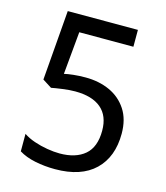

<svg xmlns="http://www.w3.org/2000/svg" viewBox="-109 -797 769 891"><g transform="rotate(15 275.5 -352.0)"><path d="M238 10Q188 10 142 0.5Q96 -9 64 -29V-113Q86 -98 116.5 -87.5Q147 -77 180 -71.5Q213 -66 240 -66Q317 -66 360.5 -103Q404 -140 404 -219Q404 -290 361 -326.5Q318 -363 236 -363Q210 -363 176.5 -358.5Q143 -354 123 -350L79 -378L106 -714H443V-633H183L164 -428Q180 -432 207.5 -435Q235 -438 266 -438Q331 -438 382.5 -414.5Q434 -391 464.5 -344.5Q495 -298 495 -229Q495 -117 429 -53.5Q363 10 238 10Z"/></g></svg>

Font: oriya15
Style: Book
Weight: 400
Designer: Jelle Bosma - Monotype Design Team
Foundry: Monotype Imaging Inc.
Version: Version 2.003